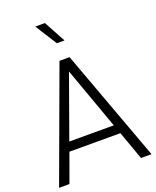

<svg xmlns="http://www.w3.org/2000/svg" viewBox="-178 -1099 973 1200"><g transform="rotate(-20 309.0 -499.0)"><path d="M276 -745H343L617 0H547L479 -190H140L71 0H2ZM457 -250 309 -662 161 -250ZM207 -998H271L349 -854H298Z"/></g></svg>

Font: BLUETTI 2.0 Extralight
Style: Roman
Weight: 200
Designer: Stijn de Vries
Foundry: tokotype
Version: Version 2.005;October 31, 2023;FontCreator 14.0.0.2814 64-bi